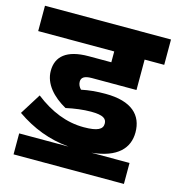

<svg xmlns="http://www.w3.org/2000/svg" viewBox="-108 -706 742 805"><g transform="rotate(15 262.5 -304.0)"><path d="M23 -77V14H502V-77H336C448 -88 493 -139 493 -207C493 -281 445 -331 330 -331C291 -331 259 -328 226 -321C218 -329 212 -340 212 -352C212 -370 224 -380 258 -380H451V-512H536V-622H-11V-512H319V-465H221C125 -465 83 -427 83 -365C83 -308 126 -262 183 -230C219 -238 257 -243 291 -243C345 -243 359 -230 359 -209C359 -185 338 -172 277 -172C203 -172 133 -200 65 -253L8 -162C79 -113 152 -85 237 -77Z"/></g></svg>

Font: Noto Sans Devanagari SemiCondensed
Style: Bold
Weight: 700
Width: 4
Designer: Jelle Bosma - Monotype Design Team
Foundry: Monotype Imaging Inc.
Version: Version 2.004